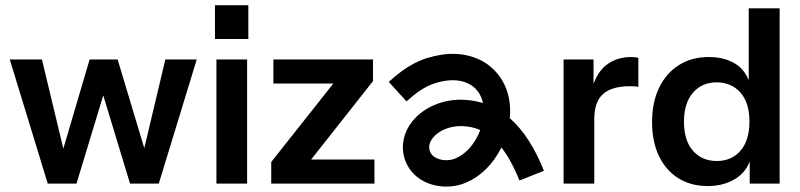

<svg xmlns="http://www.w3.org/2000/svg" viewBox="-20 -699 3031 727"><path d="M606.1 -473.9 526.3 -137.9 425.4 -473.9H319.4L219.8 -136.2L138.7 -473.9H17L160.8 -3.7H269.6L371 -337.9L472.4 -3.7H581.2L725 -473.9Z M920.3 -551.3V-679.4H794V-551.3ZM915.7 -3.7V-473.9H799.5V-3.7Z M1158.1 -95 1392.3 -391.8V-473.9H1015.2V-382.6H1242.1L1007 -85.7V-3.7H1397.9V-95Z M1910.4 -251.5C1917.2 -323.7 1896.8 -396.1 1838.3 -445.7C1790.7 -486 1723.2 -502.5 1652.7 -491.9C1575.6 -479.9 1521.3 -452 1452 -388.9L1519.3 -315.1C1580.4 -370.8 1618.7 -385.5 1668.2 -393.3C1709.4 -399.5 1748.7 -390.9 1773.7 -369.5C1792.5 -353.6 1803.7 -332.4 1808.8 -308.8C1787.1 -315.4 1764.4 -319.5 1740.6 -320.9C1661.6 -326.1 1584.8 -294.2 1540.7 -238.9C1508.1 -197.8 1497.4 -147.3 1511.4 -100.1C1522.6 -62.2 1548.9 -31.1 1585.2 -12.3C1610.6 0.8 1640.5 7.5 1670.2 7.5C1691 7.5 1711.7 4.3 1730.9 -2.3C1776.9 -18 1818.4 -50 1851 -94.9C1861.4 -109.2 1870.6 -124.5 1878.6 -140.6C1901.8 -110.9 1924.8 -70.5 1946.9 -15.4L2039.6 -52.4C2004.3 -140.6 1961.5 -206.7 1910.4 -251.4ZM1770.2 -153.7C1750.1 -126 1724.7 -105.8 1698.6 -97C1677.3 -89.5 1650.1 -91.4 1631 -101.2C1618.5 -107.6 1610.7 -116.6 1607.1 -128.5C1602.4 -144.7 1606.3 -161 1618.9 -176.8C1640.9 -204.5 1681.7 -221.6 1724.8 -221.6C1728 -221.6 1731.3 -221.5 1734.5 -221.3C1754.3 -220.1 1775.9 -216.6 1798.5 -206.7C1791.4 -187.7 1781.8 -169.6 1770.2 -153.7Z M2369.4 -483.1C2332.5 -483.1 2300.8 -472.6 2274.4 -451.7C2253.4 -435.1 2238.7 -410.8 2227.4 -382.1V-473.9H2114V-3.7H2230.2V-248.9C2230.2 -291.9 2241.3 -323.3 2263.4 -342.9C2285.5 -362.6 2319 -372.4 2363.9 -372.4C2371.9 -372.4 2378.7 -372.3 2384.2 -372C2389.7 -371.7 2394 -370.9 2397.1 -369.7V-479.4C2391.6 -481.8 2382.4 -483.1 2369.5 -483.1Z M2815 -667.4V-395.8C2805.6 -417.5 2793 -437 2773.5 -451.3C2744.6 -472.5 2708 -483.1 2663.8 -483.1C2620.8 -483.1 2583.1 -472.9 2550.9 -452.7C2518.6 -432.4 2493.6 -403.8 2475.7 -366.9C2457.9 -330 2449 -286.7 2449 -236.9C2449 -187.8 2457.6 -145.1 2474.8 -108.8C2492 -72.5 2516.5 -44.4 2548.1 -24.4C2579.8 -4.5 2617.1 5.5 2660.1 5.5C2702.5 5.5 2739.1 -4.8 2769.8 -25.4C2793.6 -41.3 2808.5 -62.7 2818.7 -87V-3.7H2932.1V-667.4ZM2784.1 -128.6C2761.7 -102.5 2731.7 -89.4 2694.2 -89.4C2656.7 -89.4 2626.6 -102.3 2603.9 -128.2C2581.1 -154 2569.8 -190.5 2569.8 -237.9C2569.8 -285.2 2581.1 -321.9 2603.9 -348C2626.6 -374.1 2656.4 -387.2 2693.3 -387.2C2730.8 -387.2 2760.9 -374.3 2783.6 -348.5C2806.4 -322.7 2817.7 -286.1 2817.7 -238.8C2817.7 -191.5 2806.5 -154.7 2784.1 -128.6Z"/></svg>

Font: Diatome Awesome Semibold
Style: Regular
Weight: 400
Designer: 15.100.17
Foundry: 15.100.17
Version: Version 1.005;Fontself Maker 3.5.8